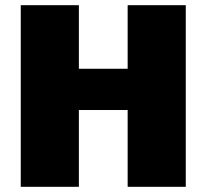

<svg xmlns="http://www.w3.org/2000/svg" viewBox="-20 -720 796 740"><path d="M472 -700H696V0H472V-296H284V0H60V-700H284V-455H472Z"/></svg>

Font: Fivo Sans Black
Style: Regular
Weight: 900
Designer: Alexander Slobzheninov
Foundry: Alexander Slobzheninov
Version: 1.0